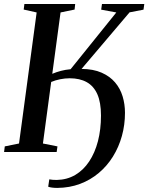

<svg xmlns="http://www.w3.org/2000/svg" viewBox="-26 -763 744 964"><path d="M261.5 180.5Q248 180.5 236 179Q224 177.5 216 174.5L221.5 137.5Q228 139 238.5 139.8Q249 140.5 259 140.5Q310.5 139.5 351.5 115.5Q392.5 91.5 421.5 48Q450.5 4.5 465.8 -54.2Q481 -113 481 -183Q481 -248.5 462.8 -289.8Q444.5 -331 409.5 -350.5Q374.5 -370 324 -370Q300.5 -370 276.5 -365.2Q252.5 -360.5 231 -351.5L189.5 -42.5L262.5 -28L258.5 0H-5.5L-2 -28L69.5 -42.5L158 -700.5L93 -715L96.5 -743H351.5L348.5 -715L278 -700.5L236.5 -392.5Q258 -401.5 280 -407.2Q302 -413 328.5 -415.5L558 -700.5L482 -714.5L486 -743H698.5L694.5 -714.5L624.5 -701L383.5 -417Q442.5 -416.5 484 -398.2Q525.5 -380 551.5 -349.5Q577.5 -319 589.5 -279.5Q601.5 -240 601.5 -196.5Q601.5 -136 586 -80.2Q570.5 -24.5 541.2 22.8Q512 70 470.2 105.2Q428.5 140.5 376 160.2Q323.5 180 261.5 180.5Z"/></svg>

Font: Merriweather 96pt Medium
Style: Italic
Weight: 500
Italic angle: -7.8°
Version: Version 2.101